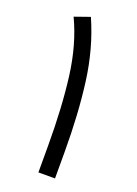

<svg xmlns="http://www.w3.org/2000/svg" viewBox="-127 -698 536 753"><g transform="rotate(20 140.5 -322.0)"><path d="M202.6 0H133.3V-110.8Q133.3 -272 117.2 -397Q101.1 -522 54.2 -621.1L118.2 -643.6Q168 -530.8 185.3 -399.9Q202.6 -269 202.6 -109.4Z"/></g></svg>

Font: Vazirmatn RD UI Light
Style: Regular
Weight: 300
Designer: Saber Rastikerdar
Foundry: Saber Rastikerdar
Version: Version 33.003